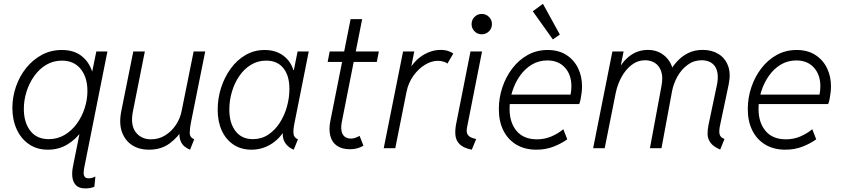

<svg xmlns="http://www.w3.org/2000/svg" viewBox="-20 -789 4481 1022"><path d="M434.6 213.9Q400.4 213.9 384.3 197Q368.2 180.2 365.2 153.8Q362.3 127.4 368.2 98.1L402.8 -74.7H390.6L416.5 -115.7L467.8 -373L457 -409.7H471.2L492.7 -515.1H551.8L428.2 104.5Q425.8 117.7 425.3 130.4Q424.8 143.1 430.7 151.6Q436.5 160.2 452.1 160.2Q460.9 160.2 471.4 157.2Q481.9 154.3 487.8 150.4L482.4 204.6Q475.1 209 461.2 211.4Q447.3 213.9 434.6 213.9ZM234.9 7.8Q177.2 7.8 134.8 -21Q92.3 -49.8 69.1 -100.3Q45.9 -150.9 45.9 -214.8Q45.9 -273.4 65.2 -328.6Q84.5 -383.8 119.6 -427.5Q154.8 -471.2 202.9 -497.1Q251 -522.9 309.1 -522.9Q368.7 -522.9 407.5 -495.8Q446.3 -468.8 465.8 -421.4Q485.4 -374 485.4 -314Q485.4 -255.4 467.8 -198.2Q450.2 -141.1 417.5 -94.5Q384.8 -47.9 338.6 -20Q292.5 7.8 234.9 7.8ZM239.7 -48.3Q285.6 -48.3 323.5 -70.6Q361.3 -92.8 388.4 -129.9Q415.5 -167 430.4 -212.4Q445.3 -257.8 445.3 -304.7Q445.3 -377.4 409.4 -421.9Q373.5 -466.3 309.6 -466.3Q263.7 -466.3 226.3 -444.1Q189 -421.9 162.4 -384.5Q135.7 -347.2 121.3 -301.5Q106.9 -255.9 106.9 -209Q106.9 -137.7 141.1 -93Q175.3 -48.3 239.7 -48.3Z M772.9 7.8Q720.2 7.8 682.6 -16.8Q645 -41.5 628.9 -87.2Q612.8 -132.8 625.5 -196.8L689.5 -515.1H751L688 -198.7Q672.9 -125 701.9 -86.2Q731 -47.4 784.2 -47.4Q825.2 -47.4 859.1 -68.4Q893.1 -89.4 916 -123.8Q939 -158.2 946.8 -198.2L1010.7 -515.1H1072.3L995.1 -130.4Q990.2 -104 990 -81.1Q989.7 -58.1 1013.7 -47.4L991.7 7.8Q956.1 -6.3 943.1 -34.2Q930.2 -62 937.5 -97.7L960 -75.2H915L953.6 -104Q927.2 -58.1 882.3 -25.1Q837.4 7.8 772.9 7.8Z M1318.8 7.8Q1263.7 7.8 1223.1 -19Q1182.6 -45.9 1160.6 -93.8Q1138.7 -141.6 1138.7 -205.1Q1138.7 -265.1 1156.7 -321.5Q1174.8 -377.9 1207.8 -423.6Q1240.7 -469.2 1286.9 -496.1Q1333 -522.9 1389.2 -522.9Q1449.2 -522.9 1490.2 -491.2Q1531.2 -459.5 1543.5 -408.2L1522 -416H1569.8L1541 -399.9L1564 -515.1H1623.5L1546.9 -130.9Q1540.5 -99.6 1542.2 -78.1Q1543.9 -56.6 1565.9 -47.4L1543.5 7.8Q1522 -1 1508.1 -15.6Q1494.1 -30.3 1488.5 -49.1Q1482.9 -67.9 1486.8 -89.8L1506.8 -78.1H1462.9L1500.5 -104Q1466.8 -47.4 1419.7 -19.8Q1372.6 7.8 1318.8 7.8ZM1326.2 -48.3Q1371.6 -48.3 1407.5 -72Q1443.4 -95.7 1468.8 -134.8Q1494.1 -173.8 1507.3 -221.2Q1520.5 -268.6 1520.5 -315.4Q1520.5 -387.2 1488 -426.8Q1455.6 -466.3 1397.5 -466.3Q1352.1 -466.3 1315.7 -444.1Q1279.3 -421.9 1253.7 -384.3Q1228 -346.7 1214.4 -300.3Q1200.7 -253.9 1200.7 -205.6Q1200.7 -133.8 1233.6 -91.1Q1266.6 -48.3 1326.2 -48.3Z M1843.8 5.4Q1799.8 5.4 1773.4 -13.2Q1747.1 -31.7 1738.3 -65.4Q1729.5 -99.1 1738.3 -144.5L1846.2 -687H1907.7L1799.8 -141.6Q1791 -99.1 1803.7 -75.2Q1816.4 -51.3 1849.1 -51.3Q1860.4 -51.3 1872.8 -55.9Q1885.3 -60.5 1894 -65.9L1914.6 -13.7Q1900.9 -4.9 1882.3 0.2Q1863.8 5.4 1843.8 5.4ZM1724.1 -459.5 1734.9 -515.1H1996.6L1985.8 -459.5Z M2022.5 0 2125.5 -515.1H2185.1L2169.9 -438.5H2179.7L2155.3 -409.2Q2169.9 -442.4 2196.8 -468.3Q2223.6 -494.1 2257.1 -508.8Q2290.5 -523.4 2324.7 -523.4Q2349.6 -523.4 2367.7 -516.8Q2385.7 -510.3 2392.6 -503.4L2361.3 -450.2Q2356 -456.5 2340.8 -460.9Q2325.7 -465.3 2310.5 -465.3Q2276.9 -465.3 2242.2 -444.3Q2207.5 -423.3 2180.7 -386Q2153.8 -348.6 2144 -300.8L2084 0Z M2491.2 7.8Q2447.3 -1 2427.2 -20.8Q2407.2 -40.5 2404.3 -68.6Q2401.4 -96.7 2408.2 -130.4L2484.4 -515.1H2545.9L2466.3 -112.3Q2461.4 -88.4 2467.5 -76.2Q2473.6 -64 2486.3 -58.1Q2499 -52.2 2514.6 -48.8ZM2544.4 -606.4Q2521.5 -606.4 2505.9 -622.3Q2490.2 -638.2 2490.2 -660.6Q2490.2 -683.1 2505.9 -699Q2521.5 -714.8 2544.4 -714.8Q2566.9 -714.8 2582.8 -699Q2598.6 -683.1 2598.6 -660.6Q2598.6 -638.2 2582.8 -622.3Q2566.9 -606.4 2544.4 -606.4Z M2835 7.8Q2774.4 7.8 2729.5 -18.6Q2684.6 -44.9 2659.9 -93.5Q2635.3 -142.1 2635.3 -208Q2635.3 -268.1 2654.1 -324.2Q2672.9 -380.4 2707.3 -425.3Q2741.7 -470.2 2789.3 -496.6Q2836.9 -522.9 2895 -522.9Q2953.6 -522.9 2994.6 -496.6Q3035.6 -470.2 3056.9 -426.3Q3078.1 -382.3 3078.1 -329.6Q3078.1 -313.5 3075.9 -295.4Q3073.7 -277.3 3070.6 -261.2Q3067.4 -245.1 3063 -234.9H2679.7L2689 -285.6H3017.1Q3019.5 -297.4 3020.5 -308.6Q3021.5 -319.8 3021.5 -330.1Q3021.5 -391.1 2987.1 -429.2Q2952.6 -467.3 2893.6 -467.3Q2847.7 -467.3 2810.8 -445.1Q2773.9 -422.9 2747.6 -385.5Q2721.2 -348.1 2706.8 -302.2Q2692.4 -256.3 2692.4 -209.5Q2692.4 -136.2 2730 -91.8Q2767.6 -47.4 2837.9 -47.4Q2878.9 -47.4 2914.1 -62.3Q2949.2 -77.1 2978.5 -101.1L2999.5 -47.4Q2968.3 -24.9 2926.5 -8.5Q2884.8 7.8 2835 7.8ZM2922.9 -579.1 2815.9 -729 2870.1 -768.6 2960 -605Z M3813.5 7.3Q3776.4 -8.8 3761.5 -30Q3746.6 -51.3 3746.3 -74.7Q3746.1 -98.1 3751 -122.6L3794.9 -331.1Q3803.2 -368.7 3799.8 -395Q3796.4 -421.4 3784.4 -437.5Q3772.5 -453.6 3754.4 -460.9Q3736.3 -468.3 3715.3 -468.3Q3673.3 -468.3 3640.4 -444.1Q3607.4 -419.9 3586.2 -382.1Q3564.9 -344.2 3557.1 -302.7L3501 0H3439.5L3500.5 -328.6Q3510.3 -378.4 3499.5 -409.2Q3488.8 -439.9 3465.8 -454.1Q3442.9 -468.3 3415 -468.3Q3374.5 -468.3 3342.3 -443.6Q3310.1 -418.9 3288.6 -379.6Q3267.1 -340.3 3257.8 -295.9L3198.7 0H3137.2L3239.7 -515.1H3299.3L3284.7 -441.9H3298.3L3267.6 -407.7Q3289.6 -459 3332 -491.2Q3374.5 -523.4 3429.7 -523.4Q3466.3 -523.4 3495.4 -507.3Q3524.4 -491.2 3542.2 -464.1Q3560.1 -437 3564 -404.3L3539.1 -428.7H3580.1L3546.9 -410.6Q3563 -439.9 3587.4 -465.6Q3611.8 -491.2 3644.8 -507.3Q3677.7 -523.4 3720.7 -523.4Q3768.1 -523.4 3803.7 -502Q3839.4 -480.5 3855.2 -439.2Q3871.1 -397.9 3858.4 -337.9L3813 -123Q3806.2 -92.3 3810.3 -74.7Q3814.5 -57.1 3836.4 -49.3Z M4160.2 7.8Q4099.6 7.8 4054.7 -18.6Q4009.8 -44.9 3985.1 -93.5Q3960.4 -142.1 3960.4 -208Q3960.4 -268.1 3979.2 -324.2Q3998 -380.4 4032.5 -425.3Q4066.9 -470.2 4114.5 -496.6Q4162.1 -522.9 4220.2 -522.9Q4278.8 -522.9 4319.8 -496.6Q4360.8 -470.2 4382.1 -426.3Q4403.3 -382.3 4403.3 -329.6Q4403.3 -313.5 4401.1 -295.4Q4398.9 -277.3 4395.8 -261.2Q4392.6 -245.1 4388.2 -234.9H4004.9L4014.2 -285.6H4342.3Q4344.7 -297.4 4345.7 -308.6Q4346.7 -319.8 4346.7 -330.1Q4346.7 -391.1 4312.3 -429.2Q4277.8 -467.3 4218.8 -467.3Q4172.9 -467.3 4136 -445.1Q4099.1 -422.9 4072.8 -385.5Q4046.4 -348.1 4032 -302.2Q4017.6 -256.3 4017.6 -209.5Q4017.6 -136.2 4055.2 -91.8Q4092.8 -47.4 4163.1 -47.4Q4204.1 -47.4 4239.3 -62.3Q4274.4 -77.1 4303.7 -101.1L4324.7 -47.4Q4293.5 -24.9 4251.7 -8.5Q4210 7.8 4160.2 7.8Z"/></svg>

Font: Reddit Sans Light
Style: Italic
Weight: 300
Italic angle: -11.25°
Designer: Stephen Hutchings
Version: Version 1.013